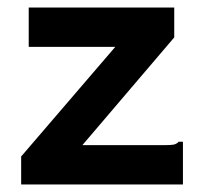

<svg xmlns="http://www.w3.org/2000/svg" viewBox="-20 -488 540 508"><path d="M36 -74 285 -364H56V-468H441V-389L198 -104H416Q433 -104 440 -105.5Q447 -107 453 -113H464V-104V0H36Z"/></svg>

Font: Inconsolata ExtraBold
Style: Regular
Weight: 800
Designer: Raph Levien, Cyreal, Brenton Simpson
Foundry: Raph Levien, Cyreal, Google
Version: Version 3.001